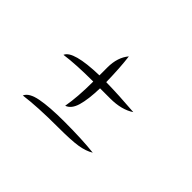

<svg xmlns="http://www.w3.org/2000/svg" viewBox="-81 -610 685 685"><g transform="rotate(45 261.5 -267.0)"><path d="M208 -165Q217.8 -219.2 217.8 -296.9Q131.3 -296.9 75.2 -289.1Q89.4 -324.7 217.8 -328.1V-368.2Q217.8 -418.9 244.1 -450.2Q250.5 -401.9 252 -328.1Q315.4 -327.1 396 -320.8Q360.4 -296.9 303.2 -296.9H252Q250.5 -239.7 240.7 -206.3Q231 -172.9 208 -165ZM75.2 -84Q84.5 -106.4 128.2 -114.7Q171.9 -123 245.1 -123Q335.4 -123 396 -116.2Q374.5 -103 342.5 -97.9Q310.5 -92.8 243.2 -92.8Q140.6 -92.8 75.2 -84Z"/></g></svg>

Font: Dancing Script OT
Style: Regular
Weight: 400
Foundry: Pablo Impallari. www.impallari.com
Version: Version 1.000